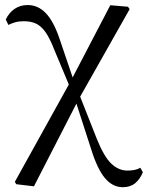

<svg xmlns="http://www.w3.org/2000/svg" viewBox="-20 -549 599 778"><path d="M45.9 197.4 40.1 187.9 267.7 -222.5 426.9 -527.8 498.5 -521.7 505.3 -511.9 296.9 -143.3 117.5 206ZM477.3 209.6Q436.3 209.6 405.1 172.5Q373.9 135.4 348.6 53.1L284.1 -146.4H276.8L299.4 -171L371.2 10.9Q400.5 84.7 430.4 113.5Q460.4 142.2 496 142.2Q511.2 142.2 524.6 139.7Q538 137.2 548.5 130.6L558.9 148.8Q547.3 177.1 527.7 193.4Q508.1 209.6 477.3 209.6ZM264.9 -192.1 199.9 -347.5Q181.9 -394 164.2 -419Q146.4 -444 125.6 -453.5Q104.8 -463 76.8 -463Q56.1 -463 41.2 -458.6Q26.2 -454.2 14 -448L3.4 -470Q16.4 -497.5 39.2 -513.1Q62 -528.6 92.2 -528.6Q133.5 -528.6 164.7 -496.7Q196 -464.9 220.1 -395.3L281.1 -215.5H290.6Z"/></svg>

Font: Noto Serif TC
Style: Regular
Weight: 200
Designer: Ryoko NISHIZUKA 西塚涼子 (kana & ideographs); Frank Grießhammer (Latin, Greek & Cyrillic); Wenlong ZHANG 张文龙 (bopomofo); San
Foundry: Adobe
Version: Version 2.001;hotconv 1.1.0;makeotfexe 2.6.0